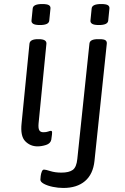

<svg xmlns="http://www.w3.org/2000/svg" viewBox="-20 -719 620 951"><path d="M166 6Q130 6 105 -19.5Q80 -45 87 -109L126 -503Q129 -525 168 -525H172Q211 -525 210 -503L171 -107Q169 -84 174.5 -74Q180 -64 195 -64Q209 -64 218.5 -67.5Q228 -71 232 -71Q238 -71 238 -63Q238 -62 237.5 -53Q237 -44 234 -27Q230 -8 208 -1Q186 6 166 6ZM178 -595Q154 -595 144.5 -601Q135 -607 136 -617L142 -677Q144 -699 189 -699Q213 -699 222 -693.5Q231 -688 230 -677L224 -617Q222 -595 178 -595ZM294 212Q268 212 241.5 206.5Q215 201 197.5 191.5Q180 182 180 171Q180 165 181.5 153Q183 141 187 131Q191 121 198 121Q206 121 229.5 128.5Q253 136 284 136Q322 136 340.5 122.5Q359 109 363 68L423 -503Q425 -525 465 -525H473Q495 -525 502.5 -519.5Q510 -514 509 -503L448 78Q441 144 401 178Q361 212 294 212ZM470 -595Q446 -595 436.5 -601Q427 -607 428 -617L434 -677Q436 -699 481 -699Q505 -699 514 -693.5Q523 -688 522 -677L516 -617Q514 -595 470 -595Z"/></svg>

Font: Asap Expanded Expanded Regular
Style: Italic
Weight: 400
Width: 7
Italic angle: -6°
Designer: Pablo Cosgaya
Foundry: Omnibus-Type
Version: Version 3.001; ttfautohint (v1.8.4.7-5d5b)